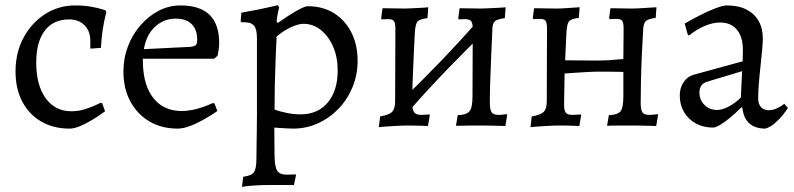

<svg xmlns="http://www.w3.org/2000/svg" viewBox="-20 -485 3069 742"><path d="M249 12Q186 12 139 -15.5Q92 -43 66 -92.5Q40 -142 40 -209Q40 -281 70.5 -338.5Q101 -396 153.5 -430Q206 -464 271 -464Q303 -464 329.5 -459.5Q356 -455 372 -450Q388 -445 388 -445L391 -438Q391 -438 386.5 -420Q382 -402 377 -370.5Q372 -339 370 -300L329 -297V-328Q329 -365 306.5 -387.5Q284 -410 247 -410Q186 -410 153 -366.5Q120 -323 120 -243Q120 -156 156.5 -105.5Q193 -55 256 -55Q284 -55 310 -63.5Q336 -72 352.5 -80Q369 -88 369 -88L375 -86L386 -55Q386 -55 372 -45Q358 -35 336 -21.5Q314 -8 290.5 2Q267 12 249 12Z M667 12Q604 12 557 -16Q510 -44 483.5 -93.5Q457 -143 457 -209Q457 -260 474.5 -306Q492 -352 523 -387.5Q554 -423 593.5 -443.5Q633 -464 678 -464Q827 -464 827 -319Q827 -306 825 -292Q823 -278 821 -270L808 -258H532Q531 -169 564.5 -117.5Q598 -66 659 -57.5Q720 -49 803 -87L809 -85L820 -56Q800 -42 772.5 -26Q745 -10 717 1Q689 12 667 12ZM536 -295 717 -304Q732 -306 737 -311Q742 -316 742 -331Q742 -371 720.5 -392Q699 -413 659 -413Q613 -413 579 -381.5Q545 -350 536 -295Z M915 237 920 198Q952 194 961.5 180.5Q971 167 971 126Q971 110 971.5 79Q972 48 972.5 14.5Q973 -19 973 -40V-338Q973 -372 962 -385.5Q951 -399 924 -399H913L910 -403L913 -436Q948 -442 980 -448.5Q1012 -455 1032.5 -460Q1053 -465 1053 -465L1059 -457Q1059 -457 1055 -440Q1051 -423 1049 -403L1053 -396Q1097 -427 1127.5 -444Q1158 -461 1169 -461Q1227 -461 1270 -434.5Q1313 -408 1337.5 -360.5Q1362 -313 1362 -250Q1362 -196 1342.5 -148.5Q1323 -101 1288.5 -65Q1254 -29 1209 -8.5Q1164 12 1113 12Q1101 12 1084 11Q1067 10 1053.5 9Q1040 8 1040 8Q1040 33 1040.5 59Q1041 85 1041 111Q1041 157 1050.5 173.5Q1060 190 1088 190Q1096 190 1105 189.5Q1114 189 1122 189L1124 192L1116 230Q1104 230 1092 230Q1080 230 1068.5 230Q1057 230 1045 230Q1033 230 1021 230Q993 230 968.5 231.5Q944 233 929.5 235Q915 237 915 237ZM1141 -43Q1208 -43 1246.5 -88.5Q1285 -134 1285 -213Q1285 -264 1267.5 -304.5Q1250 -345 1220 -369Q1190 -393 1153 -393Q1133 -393 1104 -379.5Q1075 -366 1049 -344Q1047 -303 1045 -254Q1043 -205 1042 -155Q1041 -105 1041 -62Q1061 -54 1088.5 -48.5Q1116 -43 1141 -43Z M1563 -59 1530 -95Q1607 -169 1682 -247Q1757 -325 1828 -406L1861 -370Q1784 -295 1709 -217.5Q1634 -140 1563 -59ZM1444 7 1449 -35Q1484 -41 1495.5 -53Q1507 -65 1507 -95L1508 -373Q1508 -396 1502.5 -403.5Q1497 -411 1480 -411Q1473 -411 1464 -410.5Q1455 -410 1455 -410L1453 -414L1458 -453Q1458 -453 1473.5 -453Q1489 -453 1509.5 -452.5Q1530 -452 1545 -452Q1557 -452 1572.5 -453Q1588 -454 1602.5 -454.5Q1617 -455 1626 -456Q1635 -457 1635 -457L1632 -415Q1601 -411 1593 -401Q1585 -391 1583 -357Q1581 -313 1578.5 -262.5Q1576 -212 1574.5 -166Q1573 -120 1573 -89Q1573 -61 1580.5 -51Q1588 -41 1608 -41Q1618 -41 1628.5 -42Q1639 -43 1639 -43L1641 -40L1634 2Q1634 2 1626.5 1.5Q1619 1 1608 1Q1597 1 1585 0.5Q1573 0 1563 0Q1540 0 1512.5 1.5Q1485 3 1465 4.5Q1445 6 1444 7ZM1933 2Q1933 2 1916 1.5Q1899 1 1876 0.5Q1853 0 1834 0Q1824 0 1808.5 0Q1793 0 1777.5 0.5Q1762 1 1752 1Q1742 1 1742 1L1749 -40Q1783 -41 1794.5 -55Q1806 -69 1806 -112L1807 -373Q1807 -396 1800.5 -403.5Q1794 -411 1777 -411Q1771 -411 1762 -410.5Q1753 -410 1753 -410L1751 -414L1756 -453Q1756 -453 1770.5 -453Q1785 -453 1804.5 -452.5Q1824 -452 1837 -452Q1851 -452 1867.5 -453Q1884 -454 1899.5 -454.5Q1915 -455 1924.5 -456Q1934 -457 1934 -457L1931 -415Q1903 -411 1893.5 -403.5Q1884 -396 1883 -376Q1881 -329 1878.5 -274.5Q1876 -220 1874.5 -171Q1873 -122 1873 -89Q1873 -61 1880 -51Q1887 -41 1906 -41Q1917 -41 1927.5 -42.5Q1938 -44 1938 -44L1940 -40Z M2030 7 2035 -35Q2070 -41 2081.5 -53Q2093 -65 2093 -94L2094 -374Q2094 -397 2088.5 -404.5Q2083 -412 2066 -412Q2059 -412 2050 -411.5Q2041 -411 2041 -411L2039 -415L2044 -453Q2044 -453 2059 -453Q2074 -453 2094.5 -452.5Q2115 -452 2130 -452Q2147 -452 2168 -453.5Q2189 -455 2204.5 -456Q2220 -457 2220 -457L2217 -416Q2186 -412 2178.5 -402Q2171 -392 2169 -358L2164 -252L2283 -251Q2312 -251 2335 -252.5Q2358 -254 2389 -257L2390 -374Q2390 -397 2384.5 -404.5Q2379 -412 2362 -412Q2355 -412 2345.5 -411.5Q2336 -411 2336 -411L2334 -415L2339 -453Q2339 -453 2354 -453Q2369 -453 2388 -452.5Q2407 -452 2420 -452Q2438 -452 2461 -453.5Q2484 -455 2500.5 -456Q2517 -457 2517 -457L2514 -416Q2486 -412 2477 -404.5Q2468 -397 2466 -377Q2463 -330 2460.5 -275Q2458 -220 2457 -170.5Q2456 -121 2456 -87Q2456 -61 2462.5 -51Q2469 -41 2488 -41Q2500 -41 2510.5 -42.5Q2521 -44 2521 -44L2523 -40L2516 2Q2516 2 2499.5 1.5Q2483 1 2460 0.5Q2437 0 2418 0Q2405 0 2383 0Q2361 0 2343.5 0.5Q2326 1 2326 1L2333 -40Q2367 -41 2378 -55Q2389 -69 2389 -112V-207Q2389 -207 2369.5 -207.5Q2350 -208 2325 -208Q2300 -208 2283 -208Q2274 -208 2254.5 -207Q2235 -206 2213.5 -204.5Q2192 -203 2177 -202Q2162 -201 2162 -201L2160 -89Q2159 -61 2165.5 -51Q2172 -41 2191 -41Q2203 -41 2213.5 -42Q2224 -43 2224 -43L2226 -40L2219 2Q2219 2 2206.5 1.5Q2194 1 2177.5 0.5Q2161 0 2147 0Q2125 0 2097.5 1.5Q2070 3 2050.5 4.5Q2031 6 2030 7Z M2938 12Q2898 12 2875.5 -8.5Q2853 -29 2849 -69L2845 -70Q2821 -46 2799.5 -28.5Q2778 -11 2761.5 -1.5Q2745 8 2735 8Q2698 8 2669 -8Q2640 -24 2623.5 -52Q2607 -80 2607 -116Q2607 -145 2621.5 -167Q2636 -189 2660 -196L2850 -248L2851 -292Q2851 -342 2828 -370Q2805 -398 2763 -398Q2735 -398 2704 -385Q2673 -372 2643 -348L2638 -351L2626 -394Q2652 -409 2684 -425.5Q2716 -442 2745 -453Q2774 -464 2789 -464Q2833 -464 2864 -448.5Q2895 -433 2911.5 -404.5Q2928 -376 2928 -335Q2928 -322 2925.5 -293Q2923 -264 2919 -228.5Q2915 -193 2912.5 -160Q2910 -127 2910 -105Q2910 -83 2921 -71Q2932 -59 2951 -59Q2968 -59 2985 -67.5Q3002 -76 3011 -84L3025 -68Q3017 -55 3003.5 -38.5Q2990 -22 2973.5 -8Q2957 6 2938 12ZM2752 -60Q2771 -60 2796.5 -73.5Q2822 -87 2843 -108L2848 -210L2712 -169Q2683 -160 2683 -127Q2683 -99 2702.5 -79.5Q2722 -60 2752 -60Z"/></svg>

Font: Alegreya
Style: Regular
Weight: 400
Designer: Juan Pablo del Peral
Foundry: Huerta Tipografica
Version: Version 2.009